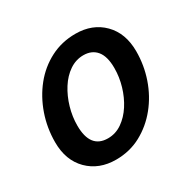

<svg xmlns="http://www.w3.org/2000/svg" viewBox="-125 -660 808 801"><g transform="rotate(-30 279.0 -259.0)"><path d="M32 -179Q32 -248 54 -311Q76 -374 115.5 -423Q155 -472 210 -500.5Q265 -529 331 -529Q413 -529 464 -477.5Q515 -426 515 -339Q515 -272 493.5 -209.5Q472 -147 432 -97.5Q392 -48 337.5 -18.5Q283 11 217 11Q135 11 83.5 -40.5Q32 -92 32 -179ZM147 -193Q147 -83 232 -83Q269 -83 300 -104.5Q331 -126 353.5 -161Q376 -196 388.5 -238.5Q401 -281 401 -324Q401 -380 378.5 -407.5Q356 -435 315 -435Q279 -435 248 -414Q217 -393 194.5 -357.5Q172 -322 159.5 -279Q147 -236 147 -193Z"/></g></svg>

Font: Radio Canada Medium
Style: Italic
Weight: 500
Italic angle: -12°
Designer: Charles Daoud, Etienne Aubert Bonn, Alexandre Saumier Demers, Jacques Le Bailly
Foundry: Radio-Canada
Version: Version 2.104; ttfautohint (v1.8.4.7-5d5b);gftools[0.9.28.de